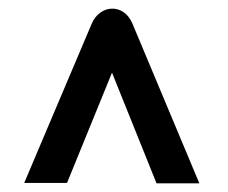

<svg xmlns="http://www.w3.org/2000/svg" viewBox="-20 -546 527 444"><path d="M342 -122H441L286 -492C266 -539 211 -536 192 -491L36 -123H135L239 -378Z"/></svg>

Font: United Sans
Style: Bold
Weight: 700
Designer: Pablo Impallari, Rodrigo Fuenzalida (Modified by Dan O. Williams)
Version: Version 1.000;PS 001.000;hotconv 1.0.88;makeotf.lib2.5.64775